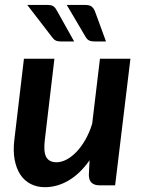

<svg xmlns="http://www.w3.org/2000/svg" viewBox="-20 -751 581 778"><path d="M32.5 0ZM200.5 -513H77L38.5 -187.5C34.5 -156.5 34.8 -128.8 39.2 -104.5C43.8 -80.2 51.5 -59.8 62.5 -43.2C73.5 -26.8 87.5 -14.2 104.5 -5.5C121.5 3.2 140.7 7.5 162 7.5C195 7.5 226.9 -1.5 257.8 -19.5C288.6 -37.5 317 -64.8 343 -101.5L340 -42.5C340 -14.2 354.7 0 384 0H446.5L508.5 -513H385L353.5 -249.5C346.2 -225.8 337 -204.3 326 -185C315 -165.7 303 -149.2 290 -135.8C277 -122.2 263.6 -111.8 249.8 -104.5C235.9 -97.2 222.3 -93.5 209 -93.5C188.7 -93.5 174.7 -100.8 167 -115.2C159.3 -129.8 157.7 -153.8 162 -187.5ZM324.5 -731H250.5L327.5 -600.5C331.5 -593.8 336.2 -589.2 341.8 -586.8C347.2 -584.2 354.3 -583 363 -583H409.5L365 -704.5C361.7 -713.2 357.2 -719.8 351.5 -724.2C345.8 -728.8 336.8 -731 324.5 -731ZM172 -731H90.5L191 -600.5C195.7 -593.8 200.7 -589.2 206 -586.8C211.3 -584.2 218.3 -583 227 -583H280.5L212.5 -704.5C208.2 -713.2 203.4 -719.8 198.2 -724.2C193.1 -728.8 184.3 -731 172 -731Z"/></svg>

Font: Lato
Style: Bold Italic
Weight: 700
Italic angle: -7°
Designer: Lukasz Dziedzic
Foundry: tyPoland Lukasz Dziedzic
Version: Version 2.007; 2014-02-27